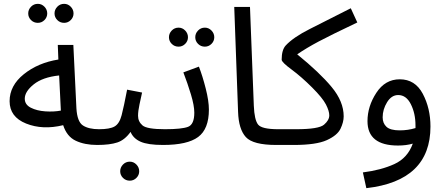

<svg xmlns="http://www.w3.org/2000/svg" viewBox="-20 -750 2318 1000"><path d="M536 -38Q536 -77 496 -77Q442 -77 412 -96.5Q382 -116 378 -186L362 -516H281L284 -440Q178 -423 104 -363.5Q30 -304 30 -223Q30 -141 116 -106.5Q202 -72 309 -98Q328 -39 374.5 -17Q421 5 486 5Q508 5 522 -8.5Q536 -22 536 -38ZM109 -236Q109 -273 155.5 -310.5Q202 -348 288 -357L297 -174Q260 -167 216 -170Q172 -173 140.5 -189Q109 -205 109 -236ZM314 -631Q334 -631 348.5 -645.5Q363 -660 363 -680Q363 -700 348.5 -715Q334 -730 314 -730Q293 -730 278.5 -715Q264 -700 264 -680Q264 -660 278.5 -645.5Q293 -631 314 -631ZM177 -631Q197 -631 211.5 -645.5Q226 -660 226 -680Q226 -700 211.5 -715Q197 -730 177 -730Q156 -730 141.5 -715Q127 -700 127 -680Q127 -660 141.5 -645.5Q156 -631 177 -631Z M879 -38Q879 -77 839 -77Q745 -77 722 -97Q699 -117 699 -147Q699 -171 706.5 -206Q714 -241 720 -268L642 -283Q625 -194 613.5 -150Q602 -106 577 -91.5Q552 -77 496 -77L486 5Q552 5 591 -8Q630 -21 660 -63Q674 -29 712 -12Q750 5 829 5Q851 5 865 -8.5Q879 -22 879 -38ZM656 191Q676 191 690.5 176.5Q705 162 705 142Q705 122 690.5 107Q676 92 656 92Q635 92 620.5 107Q606 122 606 142Q606 162 620.5 176.5Q635 191 656 191Z M829 5Q956 5 1012 -36.5Q1068 -78 1068 -179Q1068 -224 1051.5 -289Q1035 -354 1016 -403L935 -373Q957 -316 974.5 -258Q992 -200 992 -163Q992 -102 959.5 -89.5Q927 -77 839 -77ZM1047 -507Q1067 -507 1081.5 -521.5Q1096 -536 1096 -556Q1096 -576 1081.5 -591Q1067 -606 1047 -606Q1026 -606 1011.5 -591Q997 -576 997 -556Q997 -536 1011.5 -521.5Q1026 -507 1047 -507ZM910 -507Q930 -507 944.5 -521.5Q959 -536 959 -556Q959 -576 944.5 -591Q930 -606 910 -606Q889 -606 874.5 -591Q860 -576 860 -556Q860 -536 874.5 -521.5Q889 -507 910 -507Z M1419 5Q1441 5 1455 -8.5Q1469 -22 1469 -38Q1469 -77 1429 -77Q1343 -77 1324 -101.5Q1305 -126 1302 -199L1282 -714H1200L1220 -167Q1223 -77 1260.5 -36Q1298 5 1419 5Z M1770 -144Q1770 -221 1707.5 -296.5Q1645 -372 1528 -467Q1576 -500 1640 -534Q1704 -568 1841 -633L1807 -707Q1679 -642 1593.5 -599Q1508 -556 1468 -513Q1447 -490 1447 -439Q1447 -426 1498.5 -388Q1550 -350 1606 -294Q1660 -240 1677.5 -206Q1695 -172 1695 -149Q1695 -124 1667.5 -100.5Q1640 -77 1523 -77H1429L1419 5H1510Q1627 5 1682 -20Q1737 -45 1753.5 -79.5Q1770 -114 1770 -144Z M2222 -91Q2222 -186 2182 -261.5Q2142 -337 2062 -337Q1986 -337 1940 -266.5Q1894 -196 1894 -119Q1894 8 2053 8Q2096 8 2130 -2Q2103 73 2034 104.5Q1965 136 1870 148L1888 230Q2222 192 2222 -91ZM1973 -139Q1973 -180 1996 -217.5Q2019 -255 2054 -255Q2096 -255 2120 -207Q2144 -159 2144 -97Q2144 -89 2144 -83Q2105 -71 2062 -71Q2013 -71 1993 -89.5Q1973 -108 1973 -139Z"/></svg>

Font: Noto Sans Arabic
Style: Regular
Weight: 400
Designer: Nadine Chahine - Monotype Design Team
Foundry: Monotype Imaging Inc.
Version: Version 1.902